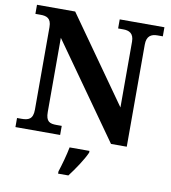

<svg xmlns="http://www.w3.org/2000/svg" viewBox="-98 -798 985 1104"><g transform="rotate(10 394.0 -246.5)"><path d="M28 0H289V-53H259C219 -53 196 -61 196 -118V-551L586 0H678V-596C678 -647 705 -661 741 -661H772V-714H511V-661H541C575 -661 603 -649 603 -600V-216L251 -714H28V-661H58C92 -661 121 -653 121 -600V-118C121 -61 93 -53 53 -53H28ZM316 208V221H376C409 178 453 113 471 71V61H355C347 105 329 168 316 208Z"/></g></svg>

Font: Noto Serif Georgian Bold
Style: Regular
Weight: 700
Designer: Monotype Design Team, Akaki Razmadze
Foundry: Google LLC
Version: Version 2.003